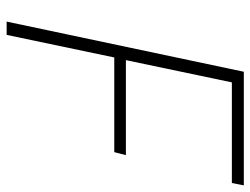

<svg xmlns="http://www.w3.org/2000/svg" viewBox="-108 -646 754 578"><g transform="rotate(90 269.0 -357.0)"><path d="M45 0 196 -714H538L531 -678H228L161 -359H447L438 -324H153L85 0Z"/></g></svg>

Font: Noto Sans Disp ExtLt
Style: Italic
Weight: 200
Italic angle: -12°
Designer: Monotype Design Team
Foundry: Monotype Imaging Inc.
Version: Version 2.000;GOOG;noto-source:20170915:90ef993387c0